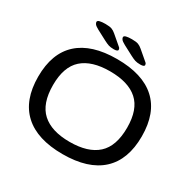

<svg xmlns="http://www.w3.org/2000/svg" viewBox="-187 -1055 1251 1250"><g transform="rotate(30 438.5 -430.0)"><path d="M438 7Q247 7 148 -84Q49 -175 49 -351Q49 -527 148 -617Q247 -707 438 -707Q630 -707 729 -617Q828 -527 828 -351Q828 -175 729 -84Q630 7 438 7ZM438 -85Q576 -85 646.5 -149Q717 -213 717 -352Q717 -489 646.5 -552Q576 -615 438 -615Q301 -615 230.5 -552Q160 -489 160 -352Q160 -213 230.5 -149Q301 -85 438 -85ZM386 -751Q361 -751 346 -756Q331 -761 310 -772L236 -811Q212 -824 205.5 -833Q199 -842 199 -849Q199 -859 215 -863Q231 -867 257 -867Q290 -867 305.5 -861Q321 -855 336 -842L404 -784Q412 -778 414 -773Q416 -768 416 -764Q416 -758 408.5 -754.5Q401 -751 386 -751ZM585 -751Q560 -751 545 -756Q530 -761 509 -772L435 -811Q411 -824 404.5 -833Q398 -842 398 -849Q398 -859 414 -863Q430 -867 456 -867Q489 -867 504.5 -861Q520 -855 535 -842L603 -784Q611 -778 613 -773Q615 -768 615 -764Q615 -758 607.5 -754.5Q600 -751 585 -751Z"/></g></svg>

Font: Asap Expanded Medium
Style: Regular
Weight: 500
Width: 7
Designer: Pablo Cosgaya
Foundry: Omnibus-Type
Version: Version 3.001